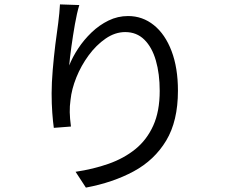

<svg xmlns="http://www.w3.org/2000/svg" viewBox="-20 -809 1040 874"><path d="M253 -789 341 -786Q330 -750 321 -698.5Q312 -647 305 -596.5Q298 -546 295 -511Q310 -549 336 -588.5Q362 -628 397 -661.5Q432 -695 474 -715.5Q516 -736 563 -736Q629 -736 680.5 -694.5Q732 -653 761 -576.5Q790 -500 790 -396Q790 -258 736.5 -169Q683 -80 588.5 -29Q494 22 371 45L324 -27Q405 -39 474.5 -63.5Q544 -88 596 -130Q648 -172 677.5 -237Q707 -302 707 -395Q707 -473 689.5 -533.5Q672 -594 637 -628.5Q602 -663 550 -663Q504 -663 461 -633.5Q418 -604 383.5 -557Q349 -510 327.5 -456.5Q306 -403 301 -354Q297 -326 297.5 -298Q298 -270 303 -233L225 -227Q221 -255 218 -295.5Q215 -336 215 -384Q215 -431 220 -490.5Q225 -550 232 -607Q239 -664 245 -704Q248 -727 250 -749Q252 -771 253 -789Z"/></svg>

Font: Noto IKEA Simplified Chinese
Style: Regular
Weight: 400
Designer: Monotype Design Team
Foundry: Monotype Imaging Inc.
Version: Version 1.100